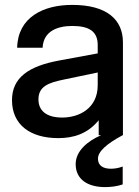

<svg xmlns="http://www.w3.org/2000/svg" viewBox="-20 -552 566 784"><path d="M383 0H393C337 24 289 65 289 118C289 182 340 212 409 212C432 212 458 209 481 201V128C465 134 449 137 433 137C402 137 380 125 380 96C380 67 414 36 481 0H482V-379C482 -473 415 -532 275 -532C157 -532 53 -482 50 -357H154C157 -425 215 -446 275 -446C345 -446 379 -423 379 -368V-334L222 -305C97 -282 29 -235 29 -143C29 -43 103 12 218 12C281 12 338 -6 383 -61ZM234 -72C167 -72 137 -102 137 -146C137 -199 177 -214 240 -227L379 -256V-204C379 -111 305 -72 234 -72Z"/></svg>

Font: Aspekta 500
Style: Regular
Weight: 500
Designer: Ivo Dolenc
Version: Version 2.100